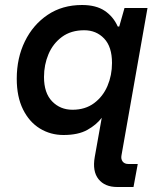

<svg xmlns="http://www.w3.org/2000/svg" viewBox="-20 -528 640 768"><path d="M449 220Q399 220 374 188.5Q349 157 359 100L387 -57Q366 -29 329.5 -8.5Q293 12 234 12Q182 12 139.5 -14Q97 -40 72 -90.5Q47 -141 47 -213Q47 -296 79.5 -362.5Q112 -429 170.5 -468.5Q229 -508 308 -508Q364 -508 398.5 -485Q433 -462 451 -422H457L478 -496H570L466 93Q463 108 470.5 118Q478 128 494 128H531L514 220ZM270 -89Q321 -89 356.5 -115.5Q392 -142 410 -184.5Q428 -227 428 -276Q428 -341 396.5 -374Q365 -407 317 -407Q264 -407 228 -380.5Q192 -354 174 -311.5Q156 -269 156 -220Q156 -156 188.5 -122.5Q221 -89 270 -89Z"/></svg>

Font: DM Mono Medium
Style: Italic
Weight: 500
Italic angle: -10°
Designer: Colophon Foundry
Foundry: Colophon Foundry
Version: Version 1.000; ttfautohint (v1.8.2.53-6de2)